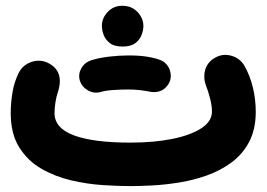

<svg xmlns="http://www.w3.org/2000/svg" viewBox="-20 -568 910 655"><path d="M16.6 -182.1Q16.6 -216.3 22.5 -252.2Q28.3 -288.1 43.9 -319.3Q57.6 -346.7 87.4 -356.7Q117.2 -366.7 144.5 -353Q200.7 -324.7 177.2 -252.9Q172.4 -239.3 169.2 -219.2Q166 -199.2 166 -182.1Q166 -130.9 232.2 -106.2Q298.3 -81.5 424.8 -81.5Q505.4 -81.5 568.1 -94.2Q630.9 -106.9 667 -130.6Q703.1 -154.3 703.1 -187Q703.1 -209 696 -234.6Q689 -260.3 685.1 -269.5Q672.4 -299.8 679.4 -327.6Q686.5 -355.5 712.9 -370.6Q739.3 -386.2 769 -377.9Q798.8 -369.6 814 -343.3Q832.5 -311 842.5 -270.3Q852.5 -229.5 852.5 -187Q852.5 -126.5 829.8 -83.7Q807.1 -41 769 -13.2Q731 14.6 684.3 31Q637.7 47.4 589.6 54.9Q541.5 62.5 498.3 64.7Q455.1 66.9 424.8 66.9Q384.8 66.9 331.5 63.5Q278.3 60.1 223.4 47.4Q168.5 34.7 121.6 7.8Q74.7 -19 45.7 -65.2Q16.6 -111.3 16.6 -182.1ZM327.6 -479.5Q327.6 -506.3 347.4 -527.3Q367.2 -548.3 397 -548.3Q418.9 -548.3 434.1 -539.1Q449.2 -529.8 458 -516.1Q469.2 -499 469.2 -479.5Q469.2 -465.8 463.1 -449.2Q457 -432.6 441.7 -420.9Q426.3 -409.2 398.4 -409.2Q369.6 -409.2 354.5 -421.1Q339.4 -433.1 333.5 -449.2Q327.6 -464.8 327.6 -479.5ZM252.4 -293Q246.1 -314.5 257.3 -334.7Q268.6 -355 291 -362.3Q316.9 -370.6 351.8 -374.8Q386.7 -378.9 420.4 -378.9Q455.6 -378.9 483.9 -374.3Q512.2 -369.6 531.7 -361.3Q554.7 -348.6 560.8 -323.7Q566.9 -298.8 552.7 -278.3Q541 -261.7 524.4 -256.6Q507.8 -251.5 490.2 -255.4Q476.6 -258.3 457.3 -260.5Q438 -262.7 420.4 -262.7Q388.7 -262.7 363.3 -260.7Q337.9 -258.8 322.3 -253.9Q300.3 -248 279.8 -259.8Q259.3 -271.5 252.4 -293Z"/></svg>

Font: Mikhak-DS2-FD ExtraBold
Style: Regular
Weight: 800
Designer: Amin Abedi
Version: Version 3.2